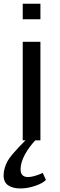

<svg xmlns="http://www.w3.org/2000/svg" viewBox="-44 -763 325 1044"><path d="M0 0ZM175.8 0H79.6V-535.6H175.8ZM175.8 -742.7V-658.2H79.6V-742.7ZM103.5 -8.8H156.2Q116.2 32.2 92 76.2Q67.9 120.1 67.9 157.7Q67.9 199.7 108.4 199.7Q139.2 199.7 188.5 177.2L205.6 215.3Q189.9 232.9 148.2 247.3Q106.4 261.7 65.9 261.7Q25.9 261.7 0.7 244.9Q-24.4 228 -24.4 190.9Q-24.4 169.9 -18.1 149.7Q-11.7 129.4 -3.2 113.5Q5.4 97.7 24.9 74.7Q44.4 51.8 58.8 36.6Q73.2 21.5 103.5 -8.8Z"/></svg>

Font: Coda
Style: Regular
Weight: 400
Designer: vernon adams
Foundry: vernon adams
Version: Version 2.001; ttfautohint (v0.8) -r 50 -G 200 -x